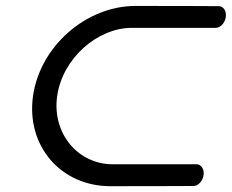

<svg xmlns="http://www.w3.org/2000/svg" viewBox="-20 -635 791 655"><path d="M726.1 -614C726.1 -614 612.4 -614.8 442.9 -614.8C273.4 -614.8 116.4 -476.8 92.6 -307.3C68.8 -137.8 187 0.2 356.4 0.2C525.9 0.2 639.9 -0.5 639.9 -0.5C655.7 -0.5 671.6 -16.7 674.5 -37.6C677.4 -58.5 666 -74.7 650.1 -74.7C650.1 -74.7 482.5 -74.6 364.6 -74.6C246.6 -74.6 157 -179 175 -307.3C193.1 -435.6 312 -540 430 -540C547.9 -540 715.5 -539.9 715.5 -539.9C731.4 -539.9 747.4 -556.1 750.3 -577C753.2 -597.9 741.9 -614 726.1 -614Z"/></svg>

Font: Hi.
Style: Tall Oblique
Weight: 400
Designer: Mew Too, Robert Jablonski
Foundry: Cannot Into Space Fonts
Version: Version 1.996